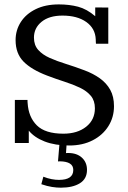

<svg xmlns="http://www.w3.org/2000/svg" viewBox="-20 -662 594 889"><path d="M300.3 11.7Q234.9 11.7 187 -6.8Q139.2 -25.4 113.3 -57.1V0Q102.5 0 90.6 0Q78.6 0 67.6 0Q56.6 0 48.8 0V-199.2H107.4Q107.4 -195.8 107.4 -192.1Q107.4 -188.5 107.9 -185.1Q111.8 -120.1 150.6 -81.5Q189.5 -43 273.4 -43Q338.4 -43 378.9 -75.2Q419.4 -107.4 419.4 -160.6Q419.4 -195.8 400.6 -218.3Q381.8 -240.7 350.1 -255.9Q318.4 -271 278.8 -283.7Q239.3 -296.4 198.2 -312Q126 -339.4 89.1 -376.7Q52.2 -414.1 52.2 -476.1Q52.2 -522.5 76.4 -560.1Q100.6 -597.7 145.5 -619.6Q190.4 -641.6 252.4 -641.6Q300.8 -641.6 341.6 -630.9Q382.3 -620.1 420.9 -586.9Q420.9 -595.7 420.9 -611.6Q420.9 -627.4 420.9 -627.4Q428.7 -627.4 439 -627.4Q449.2 -627.4 460.2 -627.2Q471.2 -627 481.4 -627V-459.5H424.3Q423.8 -464.8 423.6 -469.7Q423.3 -474.6 423.3 -479.5Q421.4 -530.3 379.6 -560.1Q337.9 -589.8 269.5 -589.8Q207.5 -589.8 172.4 -561Q137.2 -532.2 137.2 -487.8Q137.2 -453.1 157 -430.9Q176.8 -408.7 210.2 -393.8Q243.7 -378.9 285.4 -366Q327.1 -353 371.1 -336.4Q411.6 -321.3 442.4 -299.3Q473.1 -277.3 490.5 -246.1Q507.8 -214.8 507.8 -170.4Q507.8 -119.1 481.9 -77.9Q456.1 -36.6 409.4 -12.5Q362.8 11.7 300.3 11.7ZM261.7 207Q242.2 207 220.5 203.6Q198.7 200.2 171.4 190.9L180.7 156.2Q200.7 164.1 219 167.5Q237.3 170.9 252.9 170.9Q319.3 170.9 319.3 125Q319.3 105 303.5 95.2Q287.6 85.4 257.8 85Q251.5 85 248.5 85.4L255.4 2.9H288.6L285.6 46.9Q286.1 46.9 289.8 46.6Q293.5 46.4 295.9 46.4Q335.9 46.4 359.4 68.1Q382.8 89.8 382.8 124.5Q382.8 166 349.9 186.5Q316.9 207 261.7 207Z"/></svg>

Font: Kameron
Style: Regular
Weight: 400
Designer: Vernon Adams
Foundry: Vernon Adams
Version: Version 1.100